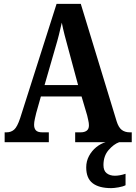

<svg xmlns="http://www.w3.org/2000/svg" viewBox="-20 -734 700 991"><path d="M4 0V-51H14Q37 -51 53 -65Q69 -79 84 -124L272 -714H397L582 -108Q592 -76 608.5 -63.5Q625 -51 650 -51H660V0H368V-51H397Q416 -51 427.5 -59.5Q439 -68 439 -87Q439 -99 435.5 -113.5Q432 -128 430 -138L401 -236H191L167 -151Q164 -139 160 -121Q156 -103 156 -90Q156 -71 165.5 -61Q175 -51 198 -51H232V0ZM210 -295H383L332 -484Q322 -520 313.5 -553Q305 -586 299 -617Q292 -586 284 -554Q276 -522 266 -489ZM554 237Q491 237 458 211.5Q425 186 425 130Q425 98 439.5 71Q454 44 477 25.5Q500 7 525 0H595Q567 10 540.5 40.5Q514 71 514 118Q514 147 530.5 160Q547 173 573 173Q598 173 628 163V222Q615 229 591.5 233Q568 237 554 237Z"/></svg>

Font: Noto Serif Hebrew Condensed
Style: Bold
Weight: 700
Width: 3
Designer: Monotype Design Team
Foundry: Monotype Imaging Inc.
Version: Version 2.004; ttfautohint (v1.8.4.7-5d5b)